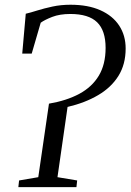

<svg xmlns="http://www.w3.org/2000/svg" viewBox="-20 -770 537 790"><path d="M55.5 0 58.5 -27.5 137.5 -41 181.5 -343.5Q254.5 -356 306.5 -384Q358.5 -412 386.5 -458.5Q414.5 -505 414.5 -573Q414.5 -644.5 379.5 -678.5Q344.5 -712.5 269.5 -712.5Q226 -712.5 195 -700.5Q164 -688.5 147.5 -676.5L110.5 -549.5H71.5L86 -713.5Q105.5 -718 133.2 -726.8Q161 -735.5 195.8 -743Q230.5 -750.5 270 -750.5Q342.5 -750.5 393.2 -727.8Q444 -705 470.5 -664.5Q497 -624 497 -570.5Q497 -505.5 467.5 -458Q438 -410.5 384.2 -378.8Q330.5 -347 258 -330L216.5 -41L297.5 -27.5L294.5 0Z"/></svg>

Font: Merriweather 72pt Light
Style: Italic
Weight: 300
Italic angle: -7.8°
Version: Version 2.101